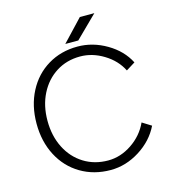

<svg xmlns="http://www.w3.org/2000/svg" viewBox="-126 -973 972 1087"><g transform="rotate(-15 359.5 -429.0)"><path d="M50 -350Q50 -455 93 -537.5Q136 -620 212.5 -666Q289 -712 386 -712Q475 -712 556 -664.5Q637 -617 675 -542L622 -509Q590 -573 523.5 -613.5Q457 -654 386 -654Q307 -654 245.5 -615Q184 -576 149 -507Q114 -438 114 -350Q114 -261 149 -191.5Q184 -122 246.5 -83Q309 -44 389 -44Q462 -44 528 -88.5Q594 -133 626 -203L679 -170Q640 -90 559 -39Q478 12 389 12Q291 12 213.5 -34Q136 -80 93 -162.5Q50 -245 50 -350ZM443 -870H528L400 -744H324Z"/></g></svg>

Font: Oak Sans Light
Style: Regular
Weight: 400
Designer: Erik Kennedy, Walven
Foundry: Erik Kennedy, Walven
Version: Version 1.100;Glyphs 3.1.2 (3151)